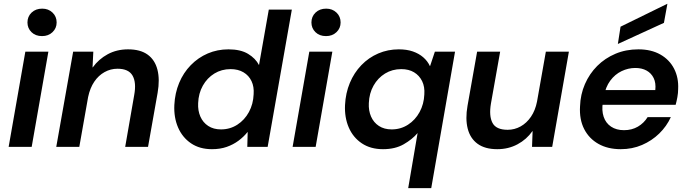

<svg xmlns="http://www.w3.org/2000/svg" viewBox="-20 -765 3583 1000"><path d="M25 0 112 -496H232L145 0ZM199 -577Q165 -577 144 -597.5Q123 -618 123 -648Q123 -679 144.5 -699.5Q166 -720 200 -720Q232 -720 253.5 -699.5Q275 -679 275 -648Q275 -618 253.5 -597.5Q232 -577 199 -577Z M273 0 361 -496H466L462 -414H463Q494 -457 541 -482.5Q588 -508 647 -508Q711 -508 749 -480.5Q787 -453 800 -402Q813 -351 801 -282L751 0H632L679 -270Q691 -335 670.5 -371Q650 -407 592 -407Q556 -407 524.5 -389.5Q493 -372 471 -339.5Q449 -307 439 -260L393 0Z M1084 12Q1020 12 975 -18.5Q930 -49 907.5 -101Q885 -153 888 -218Q891 -280 913 -333Q935 -386 973.5 -425.5Q1012 -465 1062 -486.5Q1112 -508 1170 -508Q1233 -508 1272 -484.5Q1311 -461 1329 -426L1380 -715H1500L1374 0H1268L1270 -77H1269Q1249 -52 1222 -32Q1195 -12 1161 0Q1127 12 1084 12ZM1131 -91Q1178 -91 1216 -115.5Q1254 -140 1276.5 -181.5Q1299 -223 1301 -274Q1304 -313 1290 -342.5Q1276 -372 1248 -388.5Q1220 -405 1181 -405Q1134 -405 1096.5 -382Q1059 -359 1036.5 -319Q1014 -279 1012 -228Q1010 -189 1023.5 -158Q1037 -127 1064.5 -109Q1092 -91 1131 -91Z M1504 0 1591 -496H1711L1624 0ZM1678 -577Q1644 -577 1623 -597.5Q1602 -618 1602 -648Q1602 -679 1623.5 -699.5Q1645 -720 1679 -720Q1711 -720 1732.5 -699.5Q1754 -679 1754 -648Q1754 -618 1732.5 -597.5Q1711 -577 1678 -577Z M2106 215 2155 -72Q2127 -39 2082.5 -13.5Q2038 12 1975 12Q1910 12 1864.5 -18.5Q1819 -49 1796.5 -101Q1774 -153 1777 -218Q1780 -280 1802 -333Q1824 -386 1862 -425.5Q1900 -465 1950 -486.5Q2000 -508 2057 -508Q2099 -508 2130.5 -497Q2162 -486 2184.5 -466.5Q2207 -447 2219 -421H2220L2245 -496H2350L2226 215ZM2020 -91Q2067 -91 2105 -115.5Q2143 -140 2165.5 -181.5Q2188 -223 2190 -273Q2193 -313 2178.5 -342.5Q2164 -372 2136.5 -388.5Q2109 -405 2070 -405Q2023 -405 1985.5 -382Q1948 -359 1925.5 -319Q1903 -279 1901 -228Q1899 -189 1912.5 -158Q1926 -127 1953.5 -109Q1981 -91 2020 -91Z M2570 12Q2506 12 2467.5 -16Q2429 -44 2416 -95Q2403 -146 2415 -214L2465 -496H2585L2537 -226Q2526 -161 2545 -125Q2564 -89 2624 -89Q2660 -89 2691.5 -106.5Q2723 -124 2745.5 -157Q2768 -190 2777 -236L2823 -496H2943L2856 0H2751L2754 -82H2753Q2723 -39 2675.5 -13.5Q2628 12 2570 12Z M3213 12Q3146 12 3097 -15.5Q3048 -43 3022.5 -93Q2997 -143 3001 -211Q3003 -273 3026.5 -327Q3050 -381 3090.5 -421.5Q3131 -462 3185.5 -485Q3240 -508 3305 -508Q3372 -508 3419.5 -481Q3467 -454 3491 -407Q3515 -360 3512 -301Q3512 -281 3508 -259Q3504 -237 3499 -219H3087L3100 -296H3393Q3397 -333 3384.5 -358.5Q3372 -384 3347.5 -397.5Q3323 -411 3289 -411Q3252 -411 3217.5 -394.5Q3183 -378 3158.5 -345Q3134 -312 3125 -262L3120 -233Q3113 -190 3124 -157Q3135 -124 3162.5 -105.5Q3190 -87 3230 -87Q3271 -87 3302.5 -105.5Q3334 -124 3353 -155H3474Q3452 -107 3413.5 -69.5Q3375 -32 3324 -10Q3273 12 3213 12ZM3198 -536 3212 -626 3455 -745H3456L3438 -646Z"/></svg>

Font: DM Sans 28pt SemiBold
Style: Italic
Weight: 600
Italic angle: -10°
Version: Version 4.004;gftools[0.9.30]